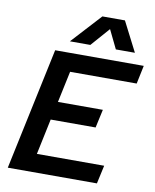

<svg xmlns="http://www.w3.org/2000/svg" viewBox="-99 -1007 874 1082"><g transform="rotate(10 338.0 -466.0)"><path d="M21 0 169 -698H676L654 -593H273L235 -414H492L469 -309H212L169 -105H554L531 0ZM242 -762 398 -932H527L614 -762H505L453 -869L359 -762Z"/></g></svg>

Font: Azeret Mono Thin Medium
Style: Italic
Weight: 500
Italic angle: -12°
Version: Version 1.002